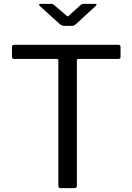

<svg xmlns="http://www.w3.org/2000/svg" viewBox="-20 -974 685 994"><path d="M42 -731Q42 -742 54 -742H592Q604 -742 604 -731V-679Q604 -673 601 -671Q598 -669 592 -669H389Q383 -669 380.5 -667Q378 -665 378 -659V-13Q378 0 366 0H294Q282 0 282 -13V-658Q282 -665 280 -667Q278 -669 272 -669H54Q48 -669 45 -671Q42 -673 42 -679ZM396 -947Q403 -954 414 -954H473Q480 -954 480 -951Q480 -948 474 -942L373 -849Q369 -846 364.5 -843Q360 -840 353 -840H314Q301 -840 289 -850L187 -942Q182 -947 182.5 -950.5Q183 -954 189 -954H243Q250 -954 253 -953Q256 -952 261 -947L319 -898Q328 -889 331 -889Q333 -889 336.5 -892.5Q340 -896 342 -898Z"/></svg>

Font: Libre Franklin
Style: Regular
Weight: 400
Designer: Pablo Impallari, Rodrigo Fuenzalida
Foundry: Impallari Type
Version: Version 1.001; ttfautohint (v1.4.1)